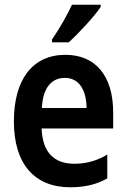

<svg xmlns="http://www.w3.org/2000/svg" viewBox="-20 -786 540 816"><path d="M201 -618V-606H272C315 -645 382 -717 408 -757V-766H286C265 -721 237 -671 201 -618ZM279 10C352 10 402 -8 436 -28V-129C402 -109 357 -90 296 -90C207 -90 160 -142 157 -240H461V-308C461 -466 384 -553 258 -553C119 -553 39 -449 39 -270C39 -90 126 10 279 10ZM348 -327H158C162 -413 199 -455 256 -455C312 -455 347 -409 348 -327Z"/></svg>

Font: Noto Sans Mono ExtraCondensed SemiBold
Style: Regular
Weight: 600
Width: 2
Designer: Monotype Design Team
Foundry: Monotype Imaging Inc.
Version: Version 2.014